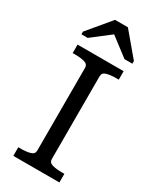

<svg xmlns="http://www.w3.org/2000/svg" viewBox="-234 -997 866 1061"><g transform="rotate(30 199.5 -466.0)"><path d="M153 -91V-620Q153 -642 129 -649Q105 -656 68 -656H53V-710H347V-656H331Q294 -656 270 -649Q246 -642 246 -620V-91Q246 -69 270 -62Q294 -55 331 -55H347V0H53V-55H68Q105 -55 129 -62Q153 -69 153 -91ZM246 -932H164L43 -787V-770H83L232 -885L171 -882L318 -770H368V-787Z"/></g></svg>

Font: Roboto Serif
Style: Regular
Weight: 400
Designer: Greg Gazdowicz
Foundry: Commercial Type
Version: Version 1.008